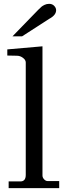

<svg xmlns="http://www.w3.org/2000/svg" viewBox="-20 -979 355 999"><path d="M25 -35H86Q114 -35 114 -69V-654Q114 -667 99.5 -678Q85 -689 68 -689L18 -690V-722L201 -738V-66Q201 -55 209.5 -46Q218 -37 227 -37H288V0H25ZM45 -790 179 -928Q191 -940 196.5 -944.5Q202 -949 212.5 -954Q223 -959 236 -959Q252 -959 262 -948.5Q272 -938 272 -926Q272 -900 236 -881L95 -790Q95 -790 45 -790Z"/></svg>

Font: Academico
Style: Regular
Weight: 400
Foundry: Steinberg Media Technologies GmbH
Version: Version 0.902